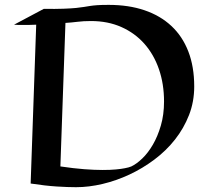

<svg xmlns="http://www.w3.org/2000/svg" viewBox="-20 -737 880 795"><path d="M294.9 38.1Q261.7 38.1 214.6 35.2Q167.5 32.2 106.9 22.9L129.9 -634.8Q114.7 -633.8 100.3 -633.8Q85.9 -633.8 74.2 -633.8Q63.5 -633.8 54.4 -633.8Q45.4 -633.8 38.1 -634.8L161.1 -700.2Q211.9 -699.7 243.7 -700.9Q275.4 -702.1 295.4 -704.1Q315.4 -706.1 327.9 -708.3Q340.3 -710.4 353.3 -712.4Q366.2 -714.4 383.3 -715.6Q400.4 -716.8 430.2 -716.8Q512.7 -716.8 578.1 -694.6Q643.6 -672.4 689.5 -629.6Q735.4 -586.9 759.8 -523.9Q784.2 -460.9 784.2 -378.9Q784.2 -315.9 762.7 -260.7Q741.2 -205.6 704.6 -159.2Q668 -112.8 619.1 -76.2Q570.3 -39.6 515.9 -14.2Q461.4 11.2 404.5 24.7Q347.7 38.1 294.9 38.1ZM404.8 -33.2Q437.5 -33.2 460.2 -35.4Q482.9 -37.6 497.1 -40.5Q513.7 -43.5 523.9 -47.9Q545.4 -58.1 569.1 -80.8Q592.8 -103.5 612.8 -137.7Q632.8 -171.9 646 -217Q659.2 -262.2 659.2 -316.9Q659.2 -389.2 638.2 -450.2Q617.2 -511.2 577.9 -555.7Q538.6 -600.1 482.7 -625Q426.8 -649.9 356.9 -649.9Q325.2 -649.9 300.3 -646.7Q275.4 -643.6 251 -642.1L230 -47.9Q286.1 -39.6 328.9 -36.4Q371.6 -33.2 404.8 -33.2Z"/></svg>

Font: Eagle Lake
Style: Regular
Weight: 400
Designer: Astigmatic (AOETI)
Foundry: Astigmatic (AOETI)
Version: Version 1.000